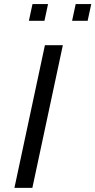

<svg xmlns="http://www.w3.org/2000/svg" viewBox="-20 -906 460 926"><path d="M49.6 0 196.6 -688H283.1L136.1 0ZM327.7 -805.7 345 -886.3H420.1L402.7 -805.7ZM119.3 -805.7 136.7 -886.3H211.7L194.4 -805.7Z"/></svg>

Font: Saira Thin
Style: Italic
Weight: 100
Italic angle: -12°
Designer: Hector Gatti with collaboration of the Omnibus-Type team
Foundry: Omnibus-Type
Version: Version 1.101